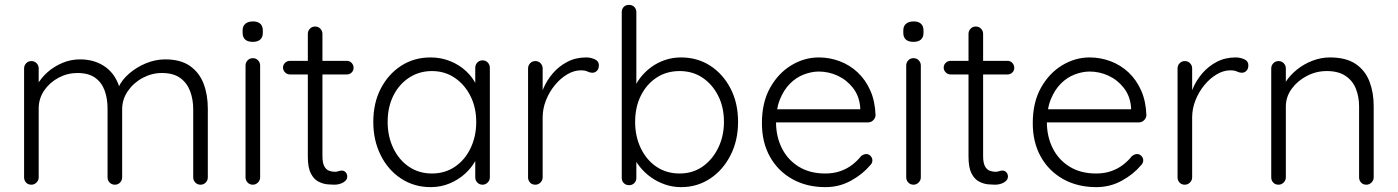

<svg xmlns="http://www.w3.org/2000/svg" viewBox="-20 -759 5743 789"><path d="M309 -515Q371 -515 415 -482.5Q459 -450 475 -386L461 -382L467 -400Q480 -430 510.5 -456.5Q541 -483 580 -499Q619 -515 659 -515Q722 -515 760.5 -488Q799 -461 816.5 -415.5Q834 -370 834 -313V-30Q834 -18 825.5 -9Q817 0 804 0Q791 0 782.5 -9Q774 -18 774 -30V-310Q774 -351 761 -385Q748 -419 720 -439Q692 -459 645 -459Q604 -459 566.5 -439Q529 -419 505.5 -385Q482 -351 482 -310V-30Q482 -18 473.5 -9Q465 0 452 0Q439 0 430.5 -9Q422 -18 422 -30V-313Q422 -354 410 -387Q398 -420 371 -439.5Q344 -459 298 -459Q257 -459 220.5 -439.5Q184 -420 161.5 -387Q139 -354 139 -313V-30Q139 -18 130 -9Q121 0 109 0Q95 0 87 -9Q79 -18 79 -30V-478Q79 -490 87.5 -499Q96 -508 109 -508Q122 -508 130.5 -499Q139 -490 139 -478V-385L112 -348Q115 -378 131.5 -408Q148 -438 175 -462Q202 -486 236.5 -500.5Q271 -515 309 -515Z M1049 -30Q1049 -18 1040 -9Q1031 0 1019 0Q1006 0 997.5 -9Q989 -18 989 -30V-490Q989 -502 997.5 -511Q1006 -520 1019 -520Q1032 -520 1040.5 -511Q1049 -502 1049 -490ZM1019 -587Q998 -587 987.5 -596.5Q977 -606 977 -624V-634Q977 -652 988.5 -661.5Q1000 -671 1020 -671Q1039 -671 1049.5 -661.5Q1060 -652 1060 -634V-624Q1060 -606 1049.5 -596.5Q1039 -587 1019 -587Z M1172 -509H1405Q1417 -509 1425 -500.5Q1433 -492 1433 -480Q1433 -469 1425 -461Q1417 -453 1405 -453H1172Q1160 -453 1151.5 -461.5Q1143 -470 1143 -481Q1143 -493 1151.5 -501Q1160 -509 1172 -509ZM1275 -650Q1288 -650 1296.5 -641Q1305 -632 1305 -620V-118Q1305 -90 1312.5 -76Q1320 -62 1332 -57.5Q1344 -53 1356 -53Q1364 -53 1370.5 -55.5Q1377 -58 1385 -58Q1394 -58 1400.5 -51Q1407 -44 1407 -33Q1407 -19 1391 -9.5Q1375 0 1353 0Q1344 0 1326 -1.5Q1308 -3 1289 -12.5Q1270 -22 1257.5 -46Q1245 -70 1245 -115V-620Q1245 -632 1253.5 -641Q1262 -650 1275 -650Z M1963 -511Q1976 -511 1984.5 -502Q1993 -493 1993 -480V-30Q1993 -18 1984 -9Q1975 0 1963 0Q1950 0 1941.5 -9Q1933 -18 1933 -30V-149L1950 -157Q1950 -129 1934.5 -100Q1919 -71 1892 -46Q1865 -21 1828.5 -5.5Q1792 10 1750 10Q1682 10 1628.5 -25Q1575 -60 1544.5 -121Q1514 -182 1514 -258Q1514 -336 1545 -395.5Q1576 -455 1629 -489Q1682 -523 1749 -523Q1792 -523 1829.5 -508Q1867 -493 1895 -467Q1923 -441 1938.5 -407.5Q1954 -374 1954 -338L1933 -353V-480Q1933 -493 1941.5 -502Q1950 -511 1963 -511ZM1755 -46Q1808 -46 1849 -73.5Q1890 -101 1913.5 -149.5Q1937 -198 1937 -258Q1937 -317 1913.5 -364Q1890 -411 1849 -439Q1808 -467 1755 -467Q1703 -467 1661.5 -440Q1620 -413 1596.5 -366Q1573 -319 1573 -258Q1573 -198 1596.5 -149.5Q1620 -101 1661 -73.5Q1702 -46 1755 -46Z M2180 0Q2166 0 2158 -9Q2150 -18 2150 -30V-478Q2150 -490 2158.5 -499Q2167 -508 2180 -508Q2193 -508 2201.5 -499Q2210 -490 2210 -478V-328L2195 -325Q2198 -360 2212.5 -394.5Q2227 -429 2252 -458Q2277 -487 2311.5 -505Q2346 -523 2389 -523Q2407 -523 2424 -515.5Q2441 -508 2441 -491Q2441 -476 2433 -468Q2425 -460 2414 -460Q2405 -460 2394.5 -465Q2384 -470 2367 -470Q2339 -470 2311 -453.5Q2283 -437 2260 -409Q2237 -381 2223.5 -346.5Q2210 -312 2210 -277V-30Q2210 -18 2201 -9Q2192 0 2180 0Z M2778 -523Q2846 -523 2898.5 -489Q2951 -455 2982 -395.5Q3013 -336 3013 -258Q3013 -182 2982 -121Q2951 -60 2898 -25Q2845 10 2779 10Q2744 10 2712.5 -1Q2681 -12 2655 -30.5Q2629 -49 2609 -74Q2589 -99 2577 -128L2595 -141V-28Q2595 -15 2586.5 -6.5Q2578 2 2565 2Q2552 2 2543.5 -6.5Q2535 -15 2535 -28V-709Q2535 -722 2543 -730.5Q2551 -739 2565 -739Q2578 -739 2586.5 -730.5Q2595 -722 2595 -709V-374L2581 -382Q2591 -413 2610.5 -438.5Q2630 -464 2656 -483Q2682 -502 2713 -512.5Q2744 -523 2778 -523ZM2773 -467Q2719 -467 2678 -440Q2637 -413 2613.5 -366Q2590 -319 2590 -258Q2590 -198 2613.5 -149.5Q2637 -101 2678 -73.5Q2719 -46 2773 -46Q2826 -46 2866.5 -74Q2907 -102 2931 -150.5Q2955 -199 2955 -258Q2955 -319 2931 -366Q2907 -413 2866.5 -440Q2826 -467 2773 -467Z M3372 10Q3295 10 3236 -23Q3177 -56 3144 -115Q3111 -174 3111 -253Q3111 -338 3144.5 -398Q3178 -458 3231.5 -490.5Q3285 -523 3345 -523Q3389 -523 3430.5 -507.5Q3472 -492 3504.5 -461.5Q3537 -431 3556.5 -387Q3576 -343 3578 -285Q3577 -273 3568 -264.5Q3559 -256 3547 -256H3146L3134 -310H3528L3515 -298V-318Q3511 -365 3485 -398Q3459 -431 3422 -448Q3385 -465 3345 -465Q3315 -465 3283.5 -453Q3252 -441 3226.5 -415.5Q3201 -390 3185 -350.5Q3169 -311 3169 -257Q3169 -198 3193 -150Q3217 -102 3262.5 -74Q3308 -46 3371 -46Q3406 -46 3434 -56Q3462 -66 3483 -82.5Q3504 -99 3518 -117Q3529 -126 3540 -126Q3550 -126 3557.5 -118Q3565 -110 3565 -100Q3565 -88 3555 -79Q3525 -43 3477 -16.5Q3429 10 3372 10Z M3764 -30Q3764 -18 3755 -9Q3746 0 3734 0Q3721 0 3712.5 -9Q3704 -18 3704 -30V-490Q3704 -502 3712.5 -511Q3721 -520 3734 -520Q3747 -520 3755.5 -511Q3764 -502 3764 -490ZM3734 -587Q3713 -587 3702.5 -596.5Q3692 -606 3692 -624V-634Q3692 -652 3703.5 -661.5Q3715 -671 3735 -671Q3754 -671 3764.5 -661.5Q3775 -652 3775 -634V-624Q3775 -606 3764.5 -596.5Q3754 -587 3734 -587Z M3887 -509H4120Q4132 -509 4140 -500.5Q4148 -492 4148 -480Q4148 -469 4140 -461Q4132 -453 4120 -453H3887Q3875 -453 3866.5 -461.5Q3858 -470 3858 -481Q3858 -493 3866.5 -501Q3875 -509 3887 -509ZM3990 -650Q4003 -650 4011.5 -641Q4020 -632 4020 -620V-118Q4020 -90 4027.5 -76Q4035 -62 4047 -57.5Q4059 -53 4071 -53Q4079 -53 4085.5 -55.5Q4092 -58 4100 -58Q4109 -58 4115.5 -51Q4122 -44 4122 -33Q4122 -19 4106 -9.5Q4090 0 4068 0Q4059 0 4041 -1.5Q4023 -3 4004 -12.5Q3985 -22 3972.5 -46Q3960 -70 3960 -115V-620Q3960 -632 3968.5 -641Q3977 -650 3990 -650Z M4485 10Q4408 10 4349 -23Q4290 -56 4257 -115Q4224 -174 4224 -253Q4224 -338 4257.5 -398Q4291 -458 4344.5 -490.5Q4398 -523 4458 -523Q4502 -523 4543.5 -507.5Q4585 -492 4617.5 -461.5Q4650 -431 4669.5 -387Q4689 -343 4691 -285Q4690 -273 4681 -264.5Q4672 -256 4660 -256H4259L4247 -310H4641L4628 -298V-318Q4624 -365 4598 -398Q4572 -431 4535 -448Q4498 -465 4458 -465Q4428 -465 4396.5 -453Q4365 -441 4339.5 -415.5Q4314 -390 4298 -350.5Q4282 -311 4282 -257Q4282 -198 4306 -150Q4330 -102 4375.5 -74Q4421 -46 4484 -46Q4519 -46 4547 -56Q4575 -66 4596 -82.5Q4617 -99 4631 -117Q4642 -126 4653 -126Q4663 -126 4670.5 -118Q4678 -110 4678 -100Q4678 -88 4668 -79Q4638 -43 4590 -16.5Q4542 10 4485 10Z M4849 0Q4835 0 4827 -9Q4819 -18 4819 -30V-478Q4819 -490 4827.5 -499Q4836 -508 4849 -508Q4862 -508 4870.5 -499Q4879 -490 4879 -478V-328L4864 -325Q4867 -360 4881.5 -394.5Q4896 -429 4921 -458Q4946 -487 4980.5 -505Q5015 -523 5058 -523Q5076 -523 5093 -515.5Q5110 -508 5110 -491Q5110 -476 5102 -468Q5094 -460 5083 -460Q5074 -460 5063.5 -465Q5053 -470 5036 -470Q5008 -470 4980 -453.5Q4952 -437 4929 -409Q4906 -381 4892.5 -346.5Q4879 -312 4879 -277V-30Q4879 -18 4870 -9Q4861 0 4849 0Z M5445 -523Q5511 -523 5550.5 -496.5Q5590 -470 5607.5 -424.5Q5625 -379 5625 -324V-30Q5625 -18 5616 -9Q5607 0 5595 0Q5581 0 5573 -9Q5565 -18 5565 -30V-321Q5565 -361 5552 -394Q5539 -427 5509.5 -447Q5480 -467 5432 -467Q5389 -467 5350.5 -447Q5312 -427 5288 -394Q5264 -361 5264 -321V-30Q5264 -18 5255 -9Q5246 0 5234 0Q5220 0 5212 -9Q5204 -18 5204 -30V-478Q5204 -490 5212.5 -499Q5221 -508 5234 -508Q5247 -508 5255.5 -499Q5264 -490 5264 -478V-394L5241 -358Q5243 -390 5261.5 -419.5Q5280 -449 5309 -472.5Q5338 -496 5373.5 -509.5Q5409 -523 5445 -523Z"/></svg>

Font: zvoove
Style: Regular
Weight: 400
Designer: Vernon Adams (Nunito) & Andrew Paglinawan (Quicksand)
Foundry: zvoove
Version: Version 3.006